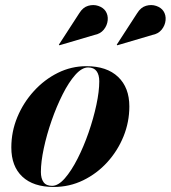

<svg xmlns="http://www.w3.org/2000/svg" viewBox="-20 -733 678 763"><path d="M585 -594 446 -553 444 -555.5 525 -680.5Q539.5 -704 560.5 -710Q581.5 -716 600.8 -709.5Q620 -703 629.5 -689Q640 -673 638 -652.5Q636 -632 622.5 -615.2Q609 -598.5 585 -594ZM355 -594 216 -553 214 -555.5 295 -680.5Q309.5 -704 330.5 -710Q351.5 -716 370.8 -709.5Q390 -703 399.5 -689Q410 -673 408 -652.5Q406 -632 392.5 -615.2Q379 -598.5 355 -594ZM193.5 10Q112.5 10 68.8 -31Q25 -72 25 -147Q25 -210 49 -267.8Q73 -325.5 114.8 -371.2Q156.5 -417 210 -443.5Q263.5 -470 323 -470Q404.5 -470 449.2 -427.5Q494 -385 494 -310Q494 -248 470.8 -190.8Q447.5 -133.5 406.2 -88.2Q365 -43 310.5 -16.5Q256 10 193.5 10ZM187 5.5Q211.5 5.5 237.5 -24.2Q263.5 -54 288 -102Q312.5 -150 332 -206.2Q351.5 -262.5 363 -316.2Q374.5 -370 374.5 -410Q374.5 -435.5 363.8 -450.2Q353 -465 330 -465Q305.5 -465 279.2 -435.5Q253 -406 228.8 -357.8Q204.5 -309.5 185 -253.5Q165.5 -197.5 154 -143.5Q142.5 -89.5 142.5 -49.5Q142.5 -24 153 -9.2Q163.5 5.5 187 5.5Z"/></svg>

Font: Bodoni* 36pt
Style: Bold Italic
Weight: 700
Italic angle: -13°
Version: Version 2.3